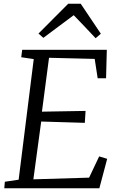

<svg xmlns="http://www.w3.org/2000/svg" viewBox="-20 -1010 635 1030"><path d="M3 0 6 -35 80 -46 161 -693 94 -703 99 -743H553L549 -590H504L488 -694L243 -700L205 -411L439 -415L435 -351L201 -358L159 -48L458 -57L512 -171L555 -158L513 0ZM186.5 -830 346 -990H413L521 -829L493 -805Q464 -836 434.5 -867Q405 -898 375.5 -928.5Q334.5 -898 294 -867.8Q253.5 -837.5 212.5 -807Z"/></svg>

Font: Merriweather 7pt Light
Style: Italic
Weight: 300
Italic angle: -7.8°
Designer: Eben Sorkin
Foundry: Eben Sorkin
Version: Version 2.200;gftools[0.9.31]